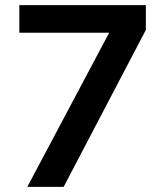

<svg xmlns="http://www.w3.org/2000/svg" viewBox="-20 -725 640 745"><path d="M86 0 427 -642V-598H55V-705H546V-609L227 0Z"/></svg>

Font: NunitoSans3
Style: Bold
Weight: 700
Designer: Vernon Adams
Foundry: Vernon Adams
Version: Version 3.101;gftools[0.9.27]